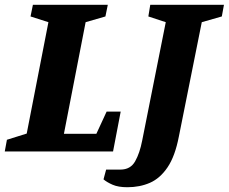

<svg xmlns="http://www.w3.org/2000/svg" viewBox="-39 -635 959 805"><path d="M-19 0 -10 -49 73 -75 164 -542 89 -566 99 -615H413L403 -566L320 -542L229 -74H365L408 -167H467L435 0ZM495 150Q457 150 433 139.5Q409 129 395 117L406 76H466Q508 76 527.5 41.5Q547 7 557 -45L656 -542L583 -566L591 -615H900L891 -566L807 -542L711 -63Q695 20 663.5 66.5Q632 113 589.5 131.5Q547 150 495 150Z"/></svg>

Font: Manuale ExtraBold
Style: Italic
Weight: 800
Italic angle: -11°
Designer: Eduardo Tunni / Pablo Cosgaya
Foundry: Eduardo Tunni / Pablo Cosgaya
Version: Version 1.002